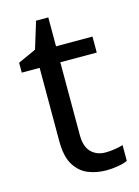

<svg xmlns="http://www.w3.org/2000/svg" viewBox="-105 -719 571 789"><g transform="rotate(-15 180.5 -324.5)"><path d="M264 -62Q284 -62 305 -65.5Q326 -69 339 -73V-6Q325 1 299 5.5Q273 10 249 10Q207 10 171.5 -4.5Q136 -19 114 -55Q92 -91 92 -156V-468H16V-510L93 -545L128 -659H180V-536H335V-468H180V-158Q180 -109 203.5 -85.5Q227 -62 264 -62Z"/></g></svg>

Font: ltelugu85
Style: Book
Weight: 400
Designer: Jelle Bosma - Monotype Design Team
Foundry: Monotype Imaging Inc.
Version: Version 2.003